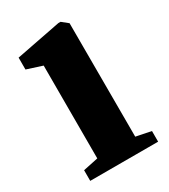

<svg xmlns="http://www.w3.org/2000/svg" viewBox="-142 -617 605 687"><g transform="rotate(-30 160.0 -273.0)"><path d="M26.5 0V-44L88.5 -57V-440.5L25 -461V-510L210 -546H219L244.5 -525.5L245 -56.5L307 -44V0Z"/></g></svg>

Font: Merriweather 72pt ExtraBold
Style: Regular
Weight: 800
Version: Version 2.100